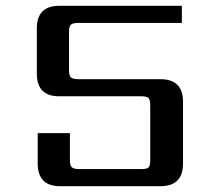

<svg xmlns="http://www.w3.org/2000/svg" viewBox="-20 -642 748 662"><path d="M251 -369H533Q611 -369 611 -291V-78Q611 0 533 0H187Q110 0 110 -79V-183H221V-91Q221 -72 227.5 -65.5Q234 -59 254 -59H467Q486 -59 492 -64.5Q498 -70 498 -90V-278Q498 -298 492 -304Q486 -310 467 -310H184Q107 -310 107 -388V-544Q107 -622 184 -622H607V-563H251Q231 -563 224.5 -557Q218 -551 218 -532V-400Q218 -381 224.5 -375Q231 -369 251 -369Z"/></svg>

Font: Sarpanch Medium
Style: Regular
Weight: 500
Designer: Manushi Parikh (Devanagari and Latin), Jyotish Sonowal (Devanagari)
Foundry: Indian Type Foundry
Version: Version 2.004;PS 1.0;hotconv 1.0.78;makeotf.lib2.5.61930; tt